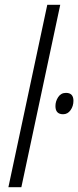

<svg xmlns="http://www.w3.org/2000/svg" viewBox="-20 -780 326 800"><path d="M15 0 177 -760H231L69 0ZM243 -304Q262 -304 274 -321Q286 -338 286 -360Q286 -393 255 -393Q234 -393 222.5 -375.5Q211 -358 211 -338Q211 -304 243 -304Z"/></svg>

Font: Noto Sans Display SemiCondensed Light
Style: Italic
Weight: 300
Width: 4
Italic angle: -12°
Designer: Monotype Design Team
Foundry: Monotype Imaging Inc.
Version: Version 1.900